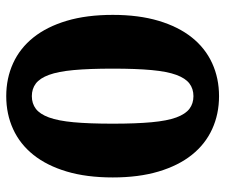

<svg xmlns="http://www.w3.org/2000/svg" viewBox="-72 -622 705 600"><g transform="rotate(-90 280.0 -321.5)"><path d="M280 11Q224 11 177 -10.5Q130 -32 96.5 -74Q63 -116 44.5 -178Q26 -240 26 -321Q26 -403 44.5 -465Q63 -527 96.5 -569Q130 -611 177 -632.5Q224 -654 280 -654Q336 -654 383 -632.5Q430 -611 463.5 -569Q497 -527 515.5 -465Q534 -403 534 -321Q534 -240 515.5 -178Q497 -116 463.5 -74Q430 -32 383 -10.5Q336 11 280 11ZM280 -69Q303 -69 319.5 -81.5Q336 -94 346.5 -122.5Q357 -151 361.5 -199.5Q366 -248 366 -321Q366 -395 361.5 -443.5Q357 -492 346.5 -520.5Q336 -549 319.5 -561.5Q303 -574 280 -574Q257 -574 240.5 -561.5Q224 -549 213.5 -520.5Q203 -492 198.5 -443.5Q194 -395 194 -321Q194 -249 198.5 -200Q203 -151 213.5 -122.5Q224 -94 240.5 -81.5Q257 -69 280 -69Z"/></g></svg>

Font: Roboto Serif
Style: Bold
Weight: 700
Designer: Greg Gazdowicz
Foundry: Commercial Type
Version: Version 1.008